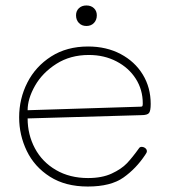

<svg xmlns="http://www.w3.org/2000/svg" viewBox="-20 -682 621 702"><path d="M50 -253Q50 -321 80 -380Q110 -439 167 -475.5Q224 -512 302 -512Q369 -512 421 -484.5Q473 -457 502 -409.5Q531 -362 531 -302Q531 -277 525 -269Q519 -261 497 -261L81 -249Q81 -190 107.5 -140Q134 -90 184.5 -60.5Q235 -31 302 -31Q353 -31 388.5 -47.5Q424 -64 444 -85Q464 -106 489 -141Q492 -145 498 -145Q505 -145 511 -140.5Q517 -136 517 -129Q517 -124 511 -116Q478 -66 431.5 -33Q385 0 301 0Q219 0 162.5 -36Q106 -72 78 -130Q50 -188 50 -253ZM495 -292Q499 -292 500.5 -294Q502 -296 502 -304Q502 -354 476.5 -394Q451 -434 406 -457.5Q361 -481 305 -481Q237 -481 186 -448.5Q135 -416 108 -368.5Q81 -321 81 -279ZM258 -626Q258 -642 268.5 -652Q279 -662 296 -662Q313 -662 323.5 -652Q334 -642 334 -626Q334 -609 323.5 -598Q313 -587 296 -587Q279 -587 268.5 -598Q258 -609 258 -626Z"/></svg>

Font: Mali ExtraLight
Style: Regular
Weight: 275
Version: Version 1.000; ttfautohint (v1.6)